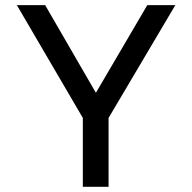

<svg xmlns="http://www.w3.org/2000/svg" viewBox="-20 -719 740 739"><path d="M298.8 0V-265.1L44.9 -699.2H153.8L349.1 -361.8L546.9 -699.2H654.8L397.9 -265.1V0Z"/></svg>

Font: Prompt
Style: Regular
Weight: 400
Designer: Katatrad Team
Foundry: CadsonDemak
Version: Version 1.000;PS 001.000;hotconv 1.0.88;makeotf.lib2.5.64775